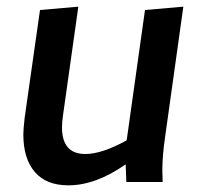

<svg xmlns="http://www.w3.org/2000/svg" viewBox="-20 -546 597 576"><path d="M185 10Q267 10 357 -53L359 0H468L467 -34Q467 -78 475 -133L530 -526L415 -516L360 -125Q286 -84 236 -84Q166 -84 166 -164Q166 -180 169 -200L215 -526L100 -516L54 -193Q50 -157 50 -143Q50 -70 84.5 -30Q119 10 185 10Z"/></svg>

Font: Brisa Sans Medium
Style: Italic
Weight: 600
Italic angle: -8°
Designer: Dalton Maag Ltd
Foundry: Dalton Maag Ltd
Version: Version 1.101;July 10, 2019;FontCreator 11.5.0.2425 64-bit